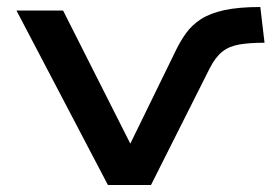

<svg xmlns="http://www.w3.org/2000/svg" viewBox="-20 -528 787 548"><path d="M288 0 27 -498H160L356 -110H348L478 -376Q493 -408 510 -432Q527 -456 553 -473Q579 -490 620 -499Q661 -508 723 -508L735 -406Q692 -406 663 -401Q634 -396 614.5 -380.5Q595 -365 579 -334L411 0Z"/></svg>

Font: Nunito Sans 7pt Expanded SemiBold
Style: Regular
Weight: 600
Width: 7
Designer: Vernon Adams
Foundry: Vernon Adams
Version: Version 3.101;gftools[0.9.27]